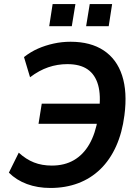

<svg xmlns="http://www.w3.org/2000/svg" viewBox="-20 -922 679 952"><path d="M230 10Q166 10 113.5 -9.5Q61 -29 24 -66L73 -165Q109 -132 148.5 -116.5Q188 -101 237 -101Q300 -101 346.5 -128Q393 -155 423 -207Q453 -259 466 -337L488 -308H171L187 -408H502L471 -371Q481 -449 466.5 -500.5Q452 -552 414.5 -578Q377 -604 314 -604Q265 -604 219.5 -588.5Q174 -573 129 -539L99 -639Q132 -665 168.5 -681Q205 -697 246 -706Q287 -715 330 -715Q429 -715 494 -672Q559 -629 585.5 -547.5Q612 -466 597 -351Q586 -264 555.5 -196.5Q525 -129 477.5 -83Q430 -37 367.5 -13.5Q305 10 230 10ZM407 -792 425 -902H536L519 -792ZM224 -792 241 -902H354L336 -792Z"/></svg>

Font: Nunito Sans 10pt SemiCondensed
Style: Bold Italic
Weight: 700
Width: 4
Italic angle: -9°
Designer: Vernon Adams
Foundry: Vernon Adams
Version: Version 3.101;gftools[0.9.27]